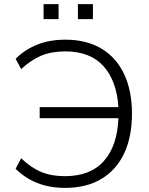

<svg xmlns="http://www.w3.org/2000/svg" viewBox="-20 -906 727 934"><path d="M56 0ZM296 8Q221 8 161 -16Q101 -40 56 -85L83 -136Q131 -90 180.5 -69.5Q230 -49 296 -49Q420 -49 485.5 -123Q551 -197 556 -331H173V-385H556Q548 -512 483.5 -584Q419 -656 297 -656Q231 -656 181.5 -635.5Q132 -615 83 -570L56 -620Q101 -665 161.5 -689Q222 -713 297 -713Q401 -713 473.5 -669.5Q546 -626 584 -545Q622 -464 622 -353Q622 -241 584 -160Q546 -79 473 -35.5Q400 8 296 8ZM359 -813V-886H432V-813ZM192 -813V-886H265V-813Z"/></svg>

Font: Winston Light
Style: Regular
Weight: 300
Designer: Original fonts by Vernon Adams / Changes by Cristiano Sobral
Foundry: Original fonts by Vernon Adams / Changes by Cristiano Sobral
Version: Version 2.503;July 17, 2020;FontCreator 13.0.0.2655 64-bit